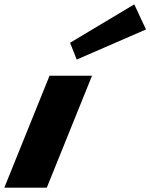

<svg xmlns="http://www.w3.org/2000/svg" viewBox="-46 -860 689 880"><path d="M275.1 -664 305.6 -587 623.1 -725 569.5 -840ZM181.1 -513H375.8L168.5 0H-26.2Z"/></svg>

Font: Hussar
Style: BdWideOblFour
Weight: 700
Foundry: Cannot Into Space Fonts
Version: Version 2.00